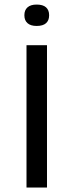

<svg xmlns="http://www.w3.org/2000/svg" viewBox="-20 -842 330 862"><path d="M191 0H99V-639H191ZM144.5 -725.5Q117.5 -725.5 103.5 -738Q89.5 -750.5 89.5 -772.5V-774.5Q89.5 -796.5 103.5 -809Q117.5 -821.5 144.5 -821.5Q173 -821.5 186.8 -809Q200.5 -796.5 200.5 -774.5V-772.5Q200.5 -750.5 186.8 -738Q173 -725.5 144.5 -725.5Z"/></svg>

Font: Anek Latin Expanded
Style: Regular
Weight: 400
Width: 7
Designer: Yesha Goshar
Foundry: Ek Type
Version: Version 1.003